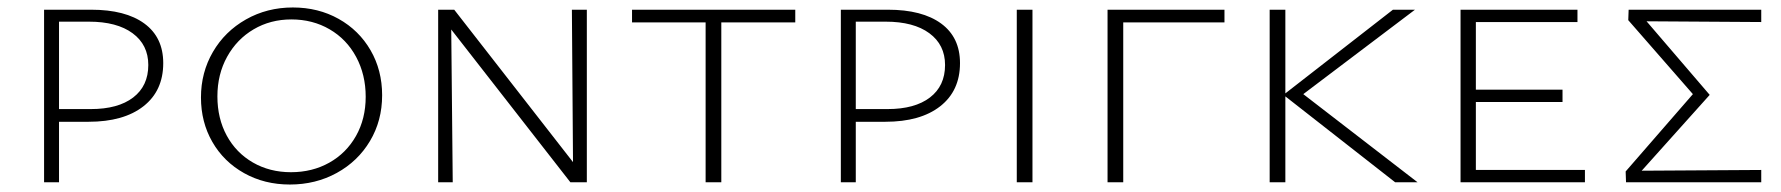

<svg xmlns="http://www.w3.org/2000/svg" viewBox="-20 -488 4768 514"><path d="M417 -319Q417 -245 364 -203.5Q311 -162 217 -162H138V0H98V-462H224Q316 -462 366.5 -425Q417 -388 417 -319ZM377 -314Q377 -368 335 -399Q293 -430 218 -430H138V-196H223Q296 -196 336.5 -227Q377 -258 377 -314Z M518 -227Q518 -294 550 -349Q582 -404 638.5 -436Q695 -468 764 -468Q832 -468 886.5 -437.5Q941 -407 972 -353.5Q1003 -300 1003 -233Q1003 -165 970.5 -110.5Q938 -56 881.5 -25Q825 6 756 6Q688 6 633.5 -24.5Q579 -55 548.5 -108Q518 -161 518 -227ZM959 -229Q959 -288 933.5 -335.5Q908 -383 862.5 -409.5Q817 -436 760 -436Q704 -436 659 -409.5Q614 -383 588 -336Q562 -289 562 -230Q562 -171 587 -125Q612 -79 657 -53Q702 -27 759 -27Q816 -27 861.5 -52.5Q907 -78 933 -124Q959 -170 959 -229Z M1551 -462V0H1507L1188 -409L1192 0H1153V-462H1196L1514 -54L1511 -462Z M2109 -428H1911V0H1869V-428H1672V-462H2109Z M2550 -319Q2550 -245 2497 -203.5Q2444 -162 2350 -162H2271V0H2231V-462H2357Q2449 -462 2499.5 -425Q2550 -388 2550 -319ZM2510 -314Q2510 -368 2468 -399Q2426 -430 2351 -430H2271V-196H2356Q2429 -196 2469.5 -227Q2510 -258 2510 -314Z M2702 -462H2744V0H2702Z M3258 -428H2987V0H2945V-462H3258Z M3715 0 3421 -230V0H3379V-462H3421V-238L3709 -462H3768L3469 -236L3775 0Z M4223 -33V0H3890V-462H4203V-429H3931V-248H4163V-215H3931V-33Z M4695 -429 4388 -431 4557 -234 4375 -31 4695 -33V0H4333L4332 -29L4512 -236L4339 -434L4340 -462H4695Z"/></svg>

Font: Ysabeau SC Light
Style: Regular
Weight: 300
Designer: Christian Thalmann (Catharsis Fonts)
Version: Version 0.003